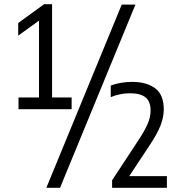

<svg xmlns="http://www.w3.org/2000/svg" viewBox="-20 -830 869 918"><path d="M68.5 -308V-364H166.5V-731.5L67 -659.5V-720L191 -810H229V-364H322.5V-308ZM201.5 68 562 -808H627.5L267 68ZM516 68V32L641.5 -159Q672 -205 686 -237.8Q700 -270.5 700 -301Q700 -345.5 675.5 -364.8Q651 -384 603.5 -384Q552 -384 509.5 -365.5V-420.5Q529.5 -429 556.8 -433.8Q584 -438.5 611.5 -438.5Q681.5 -438.5 722.5 -407.5Q763.5 -376.5 763 -305Q762.5 -268 747.2 -229.2Q732 -190.5 696.5 -137L598 12H778V68Z"/></svg>

Font: Encode Sans Condensed Condensed
Style: Regular
Weight: 400
Width: 3
Designer: Multiple Designers
Foundry: Impallari Type
Version: Version 3.000; ttfautohint (v1.8.3) -l 8 -r 50 -G 200 -x 14 